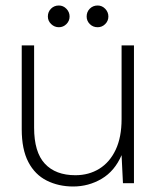

<svg xmlns="http://www.w3.org/2000/svg" viewBox="-20 -666 577 698"><path d="M246 12Q193 12 150 -9.5Q107 -31 83 -77Q59 -123 59 -196V-501H104V-202Q104 -113 143 -71Q182 -29 254 -29Q303 -29 341 -52.5Q379 -76 400.5 -121.5Q422 -167 422 -233V-501H467V0H427L422 -102Q397 -44 349.5 -16Q302 12 246 12ZM194 -567Q178 -567 166 -578.5Q154 -590 154 -606Q154 -623 165.5 -634.5Q177 -646 194 -646Q210 -646 221.5 -634Q233 -622 233 -606Q233 -590 221.5 -578.5Q210 -567 194 -567ZM335 -567Q318 -567 306.5 -578.5Q295 -590 295 -606Q295 -623 306.5 -634.5Q318 -646 335 -646Q351 -646 362.5 -634Q374 -622 374 -606Q374 -590 362.5 -578.5Q351 -567 335 -567Z"/></svg>

Font: DM Sans 18pt ExtraLight
Style: Regular
Weight: 250
Designer: Colophon Foundry, Jonny Pinhorn
Foundry: Colophon Foundry
Version: Version 4.004;gftools[0.9.30]